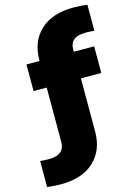

<svg xmlns="http://www.w3.org/2000/svg" viewBox="-205 -894 840 1201"><g transform="rotate(-15 215.0 -294.0)"><path d="M36 230Q9.5 230 -10.8 228.5Q-31 227 -53.5 224V55.5Q-25 58.5 -2 58.5Q55 58.5 80 37.2Q105 16 105 -24.5V-377.5H20V-550H105V-555.5Q105 -675.5 181 -746.8Q257 -818 395.5 -818Q421.5 -818 441.8 -816.5Q462 -815 485 -812V-643.5Q456.5 -646.5 433 -646.5Q376 -646.5 351.2 -625.5Q326.5 -604.5 326.5 -564V-550H458.5V-377.5H326.5V-33Q326.5 87.5 250.2 158.8Q174 230 36 230Z"/></g></svg>

Font: Encode Sans SmExp Black
Style: Regular
Weight: 900
Width: 6
Designer: Multiple Designers
Foundry: Impallari Type
Version: Version 3.002; ttfautohint (v1.8.3) -l 8 -r 50 -G 200 -x 14 